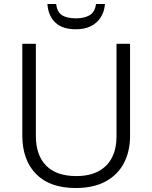

<svg xmlns="http://www.w3.org/2000/svg" viewBox="-20 -934 765 964"><path d="M633 -252Q633 -173 601.5 -114Q570 -55 509.5 -22.5Q449 10 360 10Q230 10 161 -60.5Q92 -131 92 -254V-714H160V-253Q160 -155 211.5 -102.5Q263 -50 363 -50Q430 -50 475 -74.5Q520 -99 542.5 -143.5Q565 -188 565 -249V-714H633ZM507 -914Q504 -875 485.5 -846.5Q467 -818 436 -802.5Q405 -787 361 -787Q293 -787 257.5 -821Q222 -855 218 -914H262Q267 -873 291.5 -857.5Q316 -842 362 -842Q404 -842 430.5 -858Q457 -874 462 -914Z"/></svg>

Font: Noto Sans Oriya Light
Style: Regular
Weight: 300
Version: Version 2.003